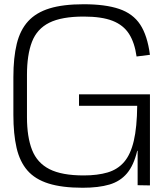

<svg xmlns="http://www.w3.org/2000/svg" viewBox="-20 -873 773 904"><path d="M369 11Q272 11 208.5 -9Q145 -29 109 -70.5Q73 -112 58 -177Q43 -242 43 -332V-510Q43 -602 59 -667Q75 -732 112.5 -773Q150 -814 213.5 -833.5Q277 -853 374 -853Q476 -853 541 -831Q606 -809 640 -757.5Q674 -706 686 -615L623 -607Q614 -672 587.5 -713.5Q561 -755 510 -775Q459 -795 374 -795Q270 -795 212 -766Q154 -737 130.5 -676Q107 -615 107 -520V-322Q107 -228 131 -167Q155 -106 213 -76.5Q271 -47 374 -47Q439 -47 486.5 -61Q534 -75 564.5 -110.5Q595 -146 610 -210Q625 -274 626 -375H352V-429H686V0L628 -1V-163H626Q610 -95 578 -57Q546 -19 495 -4Q444 11 369 11Z"/></svg>

Font: Matangi Light
Style: Regular
Weight: 400
Version: Version 3.002